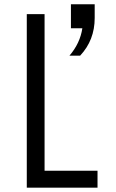

<svg xmlns="http://www.w3.org/2000/svg" viewBox="-20 -851 540 896"><path d="M105 -785.2H188V-54.2H435.1V24.9H105ZM311 -831.1H421.9V-767.1Q421.9 -663.6 354 -591.3H304.2Q354 -649.4 364.3 -719.2H311Z"/></svg>

Font: BIZ UDGothic
Style: Regular
Weight: 400
Monospace: yes
Designer: TypeBank Co., Ltd.
Foundry: Morisawa Inc.
Version: Version 1.05